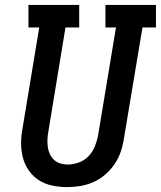

<svg xmlns="http://www.w3.org/2000/svg" viewBox="-20 -755 656 783"><path d="M254 8Q224 8 194 2Q164 -4 139.5 -19.5Q115 -35 98 -59Q81 -83 73.5 -111.5Q66 -140 66 -170.5Q66 -201 72 -232L140 -643H96V-735H303V-643H247L177 -217Q174 -201 173.5 -185.5Q173 -170 175 -155Q177 -140 183.5 -126.5Q190 -113 200.5 -103Q211 -93 226 -88.5Q241 -84 256 -84Q279 -84 302 -92.5Q325 -101 341.5 -118.5Q358 -136 367 -158.5Q376 -181 380 -203L453 -643H410V-735H616V-643H561L485 -188Q481 -161 472 -135Q463 -109 447 -85.5Q431 -62 409 -43Q387 -24 361 -12.5Q335 -1 308 3.5Q281 8 254 8Z"/></svg>

Font: Iosevka Etoile SmBdObl
Style: Regular
Weight: 600
Italic angle: -9°
Designer: Belleve Invis
Foundry: Belleve Invis
Version: Version 15.5.2; ttfautohint (v1.8.4)